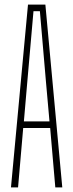

<svg xmlns="http://www.w3.org/2000/svg" viewBox="-20 -820 320 840"><path d="M28 0 102.5 -800H178.5L252.5 0H222L199.5 -260H81.5L59 0ZM84.5 -289H196.5L181 -463L154.5 -771H126.5L99.5 -462.5Z"/></svg>

Font: Big Shoulders Display ExtraLight
Style: Regular
Weight: 250
Designer: Patric King
Foundry: XO Type Co
Version: Version 2.002